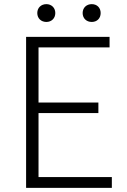

<svg xmlns="http://www.w3.org/2000/svg" viewBox="-20 -907 613 927"><path d="M106 0H520V-52H166V-361H455V-412H166V-678H509V-729H106ZM204 -801C228 -801 247 -818 247 -844C247 -870 228 -887 204 -887C179 -887 160 -870 160 -844C160 -818 179 -801 204 -801ZM423 -801C448 -801 466 -818 466 -844C466 -870 448 -887 423 -887C398 -887 379 -870 379 -844C379 -818 398 -801 423 -801Z"/></svg>

Font: Noto Sans JP Light
Style: Regular
Weight: 300
Designer: Ryoko NISHIZUKA (kana & ideographs); Paul D. Hunt (Latin, Greek & Cyrillic); Wenlong ZHANG (bopomofo); Sandoll Communica
Foundry: Adobe Systems Incorporated
Version: Version 1.004;PS 1.004;hotconv 1.0.82;makeotf.lib2.5.63406